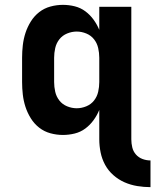

<svg xmlns="http://www.w3.org/2000/svg" viewBox="-20 -548 640 791"><path d="M600 223Q573 223 545.5 218.5Q518 214 493 203Q468 192 447 173.5Q426 155 413 131Q400 107 394.5 80Q389 53 389 26V-95Q380 -73 365.5 -53Q351 -33 331.5 -18.5Q312 -4 288 2Q264 8 239 8Q213 8 187.5 1Q162 -6 141.5 -22Q121 -38 107 -60.5Q93 -83 85 -107.5Q77 -132 74 -158Q71 -184 71 -210V-310Q71 -336 74 -362Q77 -388 85 -412.5Q93 -437 107 -459.5Q121 -482 141.5 -498Q162 -514 187.5 -521Q213 -528 239 -528Q264 -528 288 -522Q312 -516 331.5 -501.5Q351 -487 365.5 -467Q380 -447 389 -425V-520H521V26Q521 43 525 59.5Q529 76 540 88.5Q551 101 567 107Q583 113 600 113ZM296 -102Q316 -102 335.5 -110Q355 -118 367.5 -134Q380 -150 384.5 -170Q389 -190 389 -210V-310Q389 -330 384.5 -350Q380 -370 367.5 -386Q355 -402 335.5 -410Q316 -418 296 -418Q276 -418 256.5 -410Q237 -402 224.5 -386Q212 -370 207.5 -350Q203 -330 203 -310V-210Q203 -190 207.5 -170Q212 -150 224.5 -134Q237 -118 256.5 -110Q276 -102 296 -102Z"/></svg>

Font: Iosevka Extrabold Extended
Style: Regular
Weight: 800
Width: 7
Monospace: yes
Designer: Belleve Invis
Foundry: Belleve Invis
Version: Version 32.5.0; ttfautohint (v1.8.4)